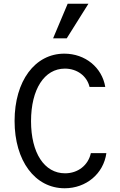

<svg xmlns="http://www.w3.org/2000/svg" viewBox="-20 -997 640 1027"><path d="M466 -178C452 -113 397 -70 328 -70C217 -70 146 -179 146 -349C146 -519 217 -630 327 -630C392 -630 445 -591 459 -532H543C526 -636 436 -710 324 -710C167 -710 58 -564 58 -350C58 -137 167 10 326 10C441 10 534 -68 549 -178ZM453 -977H342L264 -792H337Z"/></svg>

Font: CommitMono
Style: 400Regular
Weight: 400
Monospace: yes
Designer: Eigil Nikolajsen
Foundry: Eigil Nikolajsen
Version: Version 1.143